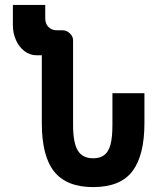

<svg xmlns="http://www.w3.org/2000/svg" viewBox="-20 -745 640 783"><path d="M569 -365H438.5V-235.5Q438.5 -185.5 430.8 -156Q423 -126.5 405.8 -113Q388.5 -99.5 360 -99.5Q316.5 -99.5 297.2 -131.2Q278 -163 278 -235.5V-581Q278 -596.5 264.8 -609Q251.5 -621.5 235.5 -621.5H211Q192 -621.5 178.2 -634.5Q164.5 -647.5 164.5 -670.5V-725H32.5V-642Q32.5 -610 45 -581.8Q57.5 -553.5 79.8 -536.5Q102 -519.5 130 -519.5H150.5V-243Q150.5 -108 201.2 -45Q252 18 359.5 18Q471 18 520 -46.8Q569 -111.5 569 -243Z"/></svg>

Font: JuliaMono SemiBold
Style: Regular
Weight: 600
Monospace: yes
Designer: cormullion
Foundry: corm
Version: Version 0.055; ttfautohint (v1.8.4)